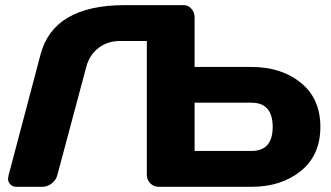

<svg xmlns="http://www.w3.org/2000/svg" viewBox="-20 -720 1275 740"><path d="M12.2 -41 136.2 -509.8Q186 -699.7 460 -700.2H689Q706.1 -700.2 718 -686Q730 -671.9 730 -653.8V-461.9H949.2Q1064.5 -461.9 1139.6 -400.9Q1214.8 -339.8 1214.8 -231Q1214.8 -122.1 1139.4 -61Q1064 0 949.2 0H591.8Q572.8 0 559.3 -13.4Q545.9 -26.9 545.9 -45.9V-562H441.9Q395 -562 360.1 -535.4Q325.2 -508.8 313 -463.9L201.2 -45.9Q196.3 -25.9 179.2 -12.9Q162.1 0 143.1 0H43.9Q26.9 0 18.8 -10.7Q10.7 -21.5 11 -28.8Q11.2 -36.1 12.2 -41ZM730 -138.2H949.2Q1031.2 -138.2 1031 -231.2Q1030.8 -324.2 949.2 -324.2H730Z"/></svg>

Font: Days One
Style: Regular
Weight: 400
Designer: Alexander Kalachev, Alexey Maslov, Jovanny Lemonad
Foundry: Alexander Kalachev, Alexey Maslov, Jovanny Lemonad
Version: Version 1.002